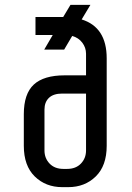

<svg xmlns="http://www.w3.org/2000/svg" viewBox="-20 -770 543 790"><path d="M162 -566 197 -626H126V-700H240L270 -750H352L316 -690Q419 -658 419 -530V-170Q419 -88 374 -44Q329 0 261 0H236Q168 0 123 -44Q78 -88 78 -170V-300Q78 -384 119 -422Q160 -460 246 -460H334V-549Q334 -574 318.5 -594.5Q303 -615 277 -622L244 -566ZM163 -319V-151Q163 -119 184 -97Q205 -75 241 -75H256Q292 -75 313 -97Q334 -119 334 -151V-385H236Q200 -385 181.5 -367.5Q163 -350 163 -319Z"/></svg>

Font: Share Tech
Style: Regular
Weight: 400
Designer: Ralph du Carrois
Foundry: Carrois Type Design
Version: Version 1.100